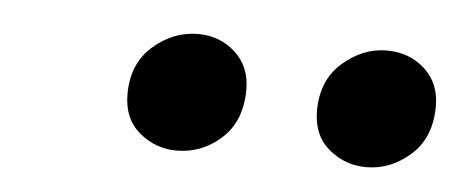

<svg xmlns="http://www.w3.org/2000/svg" viewBox="-27 -777 521 218"><g transform="rotate(5 234.0 -668.0)"><path d="M179 -601Q155 -601 136.5 -616.5Q118 -632 118 -660Q118 -695 141 -715Q164 -735 192 -735Q217 -735 234.5 -719Q252 -703 252 -677Q252 -641 230 -621Q208 -601 179 -601ZM395 -601Q371 -601 352.5 -616.5Q334 -632 334 -660Q334 -695 357 -715Q380 -735 407 -735Q433 -735 450.5 -719Q468 -703 468 -677Q468 -641 445.5 -621Q423 -601 395 -601Z"/></g></svg>

Font: DM Serif Display
Style: Italic
Weight: 400
Italic angle: -12°
Designer: Colophon Foundry, Frank Grießhammer
Foundry: Colophon Foundry
Version: Version 5.100; ttfautohint (v1.8.2)